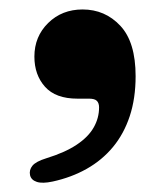

<svg xmlns="http://www.w3.org/2000/svg" viewBox="-20 -204 352 412"><path d="M146.2 7.7Q99.3 7.7 76.5 -17.9Q53.8 -43.4 53.8 -82.5Q53.8 -125.7 83.4 -154.7Q113 -183.7 157.1 -183.7Q205.5 -183.7 238.2 -148.7Q271 -113.7 271 -40.6Q271 7.2 258.4 45.3Q245.8 83.3 222.4 111.5Q199 139.7 166.2 158.2Q133.5 176.7 93.2 185.5Q71.1 190.3 59 186.3Q46.9 182.3 44.5 172Q42.1 160.8 49.6 151.6Q57 142.5 79.4 135.6Q119.7 123.2 144.6 106.5Q169.5 89.9 181 69.6Q192.6 49.4 192.6 26.4Q192.6 17.3 187.9 12.5Q183.3 7.7 171.1 7.7Z"/></svg>

Font: Fraunces
Style: Regular
Weight: 900
Version: Version 1.000;[b76b70a41]